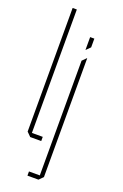

<svg xmlns="http://www.w3.org/2000/svg" viewBox="-175 -781 663 1032"><g transform="rotate(20 156.0 -265.0)"><path d="M73 0 50 -23V-730H74V0ZM74 0V-24H136V0ZM192 200V-480L215 -503H216V177L193 200ZM130 200V176H192V200ZM192 -542V-615H216V-565L193 -542Z"/></g></svg>

Font: Foldit Thin
Style: Regular
Weight: 100
Designer: Sophia Tai
Foundry: Sophia Tai
Version: Version 1.003